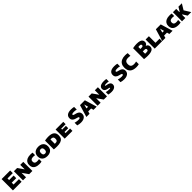

<svg xmlns="http://www.w3.org/2000/svg" viewBox="1417 -4805 8869 8869"><g transform="rotate(-45 5851.5 -370.0)"><path d="M54.5 0V-740H615.5V-569H268.5V-171H620.5V0ZM181 -292V-463H563V-292Z M712 0V-595H922.5L1155 -262H1127V-595H1325.5V0H1115.5L883 -333H910.5V0Z M1788.5 8Q1664.5 8 1580.5 -25.8Q1496.5 -59.5 1453.8 -127.2Q1411 -195 1411 -296Q1411 -392 1455 -460.8Q1499 -529.5 1584.8 -566.2Q1670.5 -603 1795.5 -603Q1830 -603 1864.8 -600.5Q1899.5 -598 1930.5 -592V-427.5Q1904.5 -432 1875.8 -434.8Q1847 -437.5 1816 -437.5Q1752 -437.5 1712.5 -422.2Q1673 -407 1655 -376Q1637 -345 1637 -297Q1637 -249.5 1654.5 -218.5Q1672 -187.5 1710.2 -172.5Q1748.5 -157.5 1811.5 -157.5Q1841 -157.5 1872.5 -162.2Q1904 -167 1930.5 -173V-8.5Q1902 -1 1863.5 3.5Q1825 8 1788.5 8Z M2307 8Q2205 8 2129.2 -27.2Q2053.5 -62.5 2011.8 -130.5Q1970 -198.5 1970 -297Q1970 -396 2011.5 -464.2Q2053 -532.5 2128.8 -567.8Q2204.5 -603 2307 -603Q2409.5 -603 2485.5 -567.8Q2561.5 -532.5 2603 -464Q2644.5 -395.5 2644.5 -297Q2644.5 -199 2603 -131Q2561.5 -63 2485.5 -27.5Q2409.5 8 2307 8ZM2307 -153Q2346.5 -153 2372.8 -168.5Q2399 -184 2412 -215.2Q2425 -246.5 2425 -294Q2425 -345 2411.8 -378Q2398.5 -411 2372.2 -426.5Q2346 -442 2307 -442Q2268.5 -442 2242.5 -427Q2216.5 -412 2203 -380.8Q2189.5 -349.5 2189.5 -301Q2189.5 -249.5 2202.5 -216.8Q2215.5 -184 2241.8 -168.5Q2268 -153 2307 -153Z M2934.5 7.5Q2887 7.5 2831.5 4.8Q2776 2 2730 -3V-577.5Q2763.5 -585 2803.2 -590.8Q2843 -596.5 2884.8 -599.5Q2926.5 -602.5 2965.5 -602.5Q3158 -602.5 3254.8 -528.5Q3351.5 -454.5 3351.5 -297Q3351.5 -189.5 3305.8 -122.5Q3260 -55.5 3167.2 -24Q3074.5 7.5 2934.5 7.5ZM2990 -154.5Q3038.5 -154.5 3070.2 -168Q3102 -181.5 3117.8 -213Q3133.5 -244.5 3133.5 -298Q3133.5 -352 3116.8 -383Q3100 -414 3067.2 -427.2Q3034.5 -440.5 2987.5 -440.5Q2978 -440.5 2966.2 -439.5Q2954.5 -438.5 2945.5 -437V-155.5Q2959 -155 2970 -154.8Q2981 -154.5 2990 -154.5Z M3437 0V-595H3939V-441H3647.5V-154H3943V0ZM3562 -224.5V-378.5H3893.5V-224.5Z M4501.5 10Q4441.5 10 4383.8 1Q4326 -8 4279 -23V-196.5Q4310.5 -186.5 4348.5 -178.8Q4386.5 -171 4426 -166.8Q4465.5 -162.5 4500 -162.5Q4562.5 -162.5 4584.8 -177.2Q4607 -192 4607 -215.5Q4607 -235.5 4591.5 -248Q4576 -260.5 4525.5 -273.5L4459.5 -290.5Q4360 -315 4308.5 -369Q4257 -423 4257 -511Q4257 -624 4341 -687Q4425 -750 4594.5 -750Q4650 -750 4697.2 -744Q4744.5 -738 4780 -728.5V-555Q4746.5 -565.5 4700.5 -571.5Q4654.5 -577.5 4608.5 -577.5Q4554 -577.5 4524.5 -570Q4495 -562.5 4483.5 -550Q4472 -537.5 4472 -522.5Q4472 -505 4485 -493.8Q4498 -482.5 4539.5 -471L4605.5 -454Q4679.5 -436 4727.5 -406.2Q4775.5 -376.5 4798.8 -333Q4822 -289.5 4822 -230.5Q4822 -157 4783.8 -103Q4745.5 -49 4673.8 -19.5Q4602 10 4501.5 10Z M4852.5 0 5031 -595H5349L5527.5 0H5317.5L5179.5 -513H5197.5L5060.5 0ZM5019.5 -121 5064 -276H5314.5L5359 -121Z M5586 0V-595H5796.5L6029 -262H6001V-595H6199.5V0H5989.5L5757 -333H5784.5V0Z M6495.5 8Q6440.5 8 6388.8 0.8Q6337 -6.5 6297.5 -17V-178.5Q6328 -170.5 6362.8 -164.8Q6397.5 -159 6431.2 -155.8Q6465 -152.5 6492.5 -152.5Q6528 -152.5 6545.8 -156Q6563.5 -159.5 6569.2 -165.5Q6575 -171.5 6575 -179Q6575 -186 6570.8 -191.5Q6566.5 -197 6552.5 -202.2Q6538.5 -207.5 6510.5 -213L6458 -223Q6364.5 -241.5 6320.2 -287Q6276 -332.5 6276 -402.5Q6276 -460 6307.8 -505.5Q6339.5 -551 6408.2 -577Q6477 -603 6588 -603Q6631 -603 6671.8 -599Q6712.5 -595 6744.5 -588.5V-427Q6710.5 -434.5 6672 -438.8Q6633.5 -443 6594 -443Q6546 -443 6522.5 -439Q6499 -435 6491.5 -428.5Q6484 -422 6484 -414.5Q6484 -406 6492.5 -399.5Q6501 -393 6536.5 -385L6589 -375Q6656 -361.5 6699 -338Q6742 -314.5 6762.5 -278.5Q6783 -242.5 6783 -192Q6783 -134.5 6751.2 -89.5Q6719.5 -44.5 6655.5 -18.2Q6591.5 8 6495.5 8Z M7325.5 10Q7265.5 10 7207.8 1Q7150 -8 7103 -23V-196.5Q7134.5 -186.5 7172.5 -178.8Q7210.5 -171 7250 -166.8Q7289.5 -162.5 7324 -162.5Q7386.5 -162.5 7408.8 -177.2Q7431 -192 7431 -215.5Q7431 -235.5 7415.5 -248Q7400 -260.5 7349.5 -273.5L7283.5 -290.5Q7184 -315 7132.5 -369Q7081 -423 7081 -511Q7081 -624 7165 -687Q7249 -750 7418.5 -750Q7474 -750 7521.2 -744Q7568.5 -738 7604 -728.5V-555Q7570.5 -565.5 7524.5 -571.5Q7478.5 -577.5 7432.5 -577.5Q7378 -577.5 7348.5 -570Q7319 -562.5 7307.5 -550Q7296 -537.5 7296 -522.5Q7296 -505 7309 -493.8Q7322 -482.5 7363.5 -471L7429.5 -454Q7503.5 -436 7551.5 -406.2Q7599.5 -376.5 7622.8 -333Q7646 -289.5 7646 -230.5Q7646 -157 7607.8 -103Q7569.5 -49 7497.8 -19.5Q7426 10 7325.5 10Z M8121.5 10Q8019.5 10 7941 -12.8Q7862.5 -35.5 7809.2 -82.2Q7756 -129 7728.8 -200.2Q7701.5 -271.5 7701.5 -368Q7701.5 -491 7751 -576.2Q7800.5 -661.5 7896 -705.8Q7991.5 -750 8129.5 -750Q8171.5 -750 8211.2 -746.2Q8251 -742.5 8288 -734.5V-558.5Q8255.5 -565 8220.8 -568.8Q8186 -572.5 8148.5 -572.5Q8072 -572.5 8023.5 -551.2Q7975 -530 7951.8 -485.2Q7928.5 -440.5 7928.5 -370Q7928.5 -298.5 7951 -253.8Q7973.5 -209 8021 -188.2Q8068.5 -167.5 8143.5 -167.5Q8179.5 -167.5 8216.2 -173.2Q8253 -179 8288 -188V-12Q8253.5 -2 8209.2 4Q8165 10 8121.5 10Z M8851 10Q8819.5 10 8779.2 7.8Q8739 5.5 8698.2 1.8Q8657.5 -2 8625 -6.5V-720.5Q8662 -729 8706.5 -735.8Q8751 -742.5 8797.2 -746.2Q8843.5 -750 8885 -750Q9002.5 -750 9077 -726.5Q9151.5 -703 9186.5 -656Q9221.5 -609 9221.5 -538Q9221.5 -498 9205.8 -465Q9190 -432 9162.5 -409.2Q9135 -386.5 9099 -378V-384Q9159 -374 9200.2 -332.5Q9241.5 -291 9241.5 -212Q9241.5 -159.5 9220.8 -118.2Q9200 -77 9154 -48.5Q9108 -20 9033.5 -5Q8959 10 8851 10ZM8912 -145Q8962.5 -145 8990.8 -153.5Q9019 -162 9030.8 -178.8Q9042.5 -195.5 9042.5 -221.5Q9042.5 -261.5 9018 -279.5Q8993.5 -297.5 8933 -297.5H8815.5V-457H8916.5Q8955 -457 8977.5 -464.8Q9000 -472.5 9009.5 -487.8Q9019 -503 9019 -526Q9019 -562 8996.2 -578.5Q8973.5 -595 8915 -595Q8895 -595 8875.2 -593Q8855.5 -591 8836.5 -587.5V-148Q8859.5 -146.5 8877 -145.8Q8894.5 -145 8912 -145Z M9317 0V-595H9532.5V-165.5H9800.5V0Z M9808.5 0 9987 -595H10305L10483.5 0H10273.5L10135.5 -513H10153.5L10016.5 0ZM9975.5 -121 10020 -276H10270.5L10315 -121Z M10876 8Q10752 8 10668 -25.8Q10584 -59.5 10541.2 -127.2Q10498.5 -195 10498.5 -296Q10498.5 -392 10542.5 -460.8Q10586.5 -529.5 10672.2 -566.2Q10758 -603 10883 -603Q10917.5 -603 10952.2 -600.5Q10987 -598 11018 -592V-427.5Q10992 -432 10963.2 -434.8Q10934.5 -437.5 10903.5 -437.5Q10839.5 -437.5 10800 -422.2Q10760.5 -407 10742.5 -376Q10724.5 -345 10724.5 -297Q10724.5 -249.5 10742 -218.5Q10759.5 -187.5 10797.8 -172.5Q10836 -157.5 10899 -157.5Q10928.5 -157.5 10960 -162.2Q10991.5 -167 11018 -173V-8.5Q10989.5 -1 10951 3.5Q10912.5 8 10876 8Z M11472.5 0 11284 -302 11462 -595H11684.5L11493 -279L11497 -331L11703 0ZM11101 0V-595H11316.5V0ZM11288.5 -214V-391H11362.5V-214Z"/></g></svg>

Font: Encode Sans SC Black
Style: Regular
Weight: 900
Version: Version 3.002